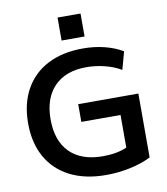

<svg xmlns="http://www.w3.org/2000/svg" viewBox="-100 -1026 973 1119"><g transform="rotate(-10 386.5 -466.5)"><path d="M41 -365Q41 -481 88 -565.5Q135 -650 222.5 -695Q310 -740 431 -740Q498 -740 558 -725Q618 -710 665 -682L636 -577Q594 -602 540 -615.5Q486 -629 431 -629Q309 -629 241.5 -559.5Q174 -490 174 -365Q174 -238 242.5 -169.5Q311 -101 438 -101Q521 -101 580 -127V-320H348V-425H704V-47Q651 -20 580.5 -5Q510 10 438 10Q314 10 225 -35Q136 -80 88.5 -164.5Q41 -249 41 -365ZM317 -943H453V-807H317Z"/></g></svg>

Font: Enso SemiBold
Style: Regular
Weight: 600
Designer: Coji Morishita
Foundry: UNDERFOREST DESIGN
Version: Version 1.000